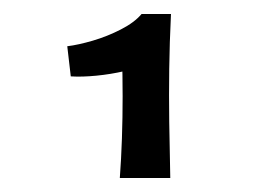

<svg xmlns="http://www.w3.org/2000/svg" viewBox="-20 -821 361 274"><path d="M151 -567Q153 -594 154 -623.5Q155 -653 155 -683.5Q155 -714 154 -745L182 -801H224Q222 -760 221.5 -722.5Q221 -685 221.5 -647.5Q222 -610 223 -567ZM81 -712 76 -755Q92 -757 112.5 -763Q133 -769 152.5 -779Q172 -789 182 -801L190 -729Q177 -724 157.5 -719.5Q138 -715 117.5 -713Q97 -711 81 -712Z"/></svg>

Font: Truculenta SemiBold
Style: Regular
Weight: 600
Version: Version 1.002